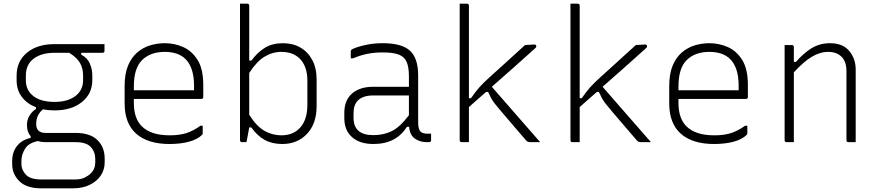

<svg xmlns="http://www.w3.org/2000/svg" viewBox="-20 -770 4760 1040"><path d="M126 -92Q126 -121 139.5 -143.5Q153 -166 175 -180V-189Q126 -208 98 -245.5Q70 -283 70 -335V-361Q70 -438 126 -484.5Q182 -531 275 -531H546V-495Q546 -484 535 -484H420V-474Q453 -457 466.5 -426Q480 -395 480 -362V-336Q480 -263 424 -217.5Q368 -172 275 -172Q242 -172 213 -178Q176 -148 176 -98Q176 -73 189.5 -61.5Q203 -50 225 -50H390Q468 -50 507.5 -11.5Q547 27 547 89V110Q547 149 526 180.5Q505 212 466.5 231Q428 250 376 250H202Q124 250 85 211.5Q46 173 46 119V102Q46 55 71.5 21.5Q97 -12 146 -23V-32Q126 -55 126 -92ZM275 -218Q346 -218 388 -249.5Q430 -281 430 -336V-362Q430 -399 413.5 -428.5Q397 -458 355 -484H275Q204 -484 162 -452Q120 -420 120 -361V-335Q120 -289 150 -259Q191 -218 275 -218ZM203 202H389Q418 202 438.5 192Q459 182 472 169Q496 145 496 110V91Q496 53 472 26.5Q448 0 389 0H225Q204 0 186 -6Q135 4 115.5 36Q96 68 96 102V119Q96 150 120 176Q144 202 203 202Z M873 -536Q925 -536 972.5 -515Q1020 -494 1050.5 -445Q1081 -396 1081 -310V-245Q1081 -234 1070 -234H705V-212Q705 -129 748 -86Q797 -37 899 -37Q952 -37 989.5 -49Q1027 -61 1066 -89H1078V-48Q1078 -43 1075 -40Q1050 -15 1004 -2.5Q958 10 898 10Q781 10 718 -45.5Q655 -101 655 -210V-304Q655 -370 673.5 -414.5Q692 -459 723.5 -486Q755 -513 794 -524.5Q833 -536 873 -536ZM873 -489Q795 -489 750 -445Q705 -401 705 -301V-281H1031V-306Q1031 -404 985 -450Q965 -470 936.5 -479.5Q908 -489 873 -489Z M1315 0H1291Q1280 0 1280 -11V-750H1319Q1330 -750 1330 -739V-442H1342Q1374 -486 1414.5 -511Q1455 -536 1513 -536Q1566 -536 1607 -512.5Q1648 -489 1671.5 -445Q1695 -401 1695 -340V-196Q1695 -100 1643 -45Q1591 10 1509 10Q1454 10 1414 -12Q1374 -34 1341 -80H1330Q1329 -74 1325.5 -54.5Q1322 -35 1318.5 -17.5Q1315 0 1315 0ZM1504 -489Q1456 -489 1413 -463Q1370 -437 1330 -375V-148Q1370 -85 1413 -61Q1456 -37 1504 -37Q1569 -37 1607 -80Q1645 -123 1645 -203V-333Q1645 -372 1634.5 -402Q1624 -432 1604 -452Q1567 -489 1504 -489Z M2245 -361V-106Q2245 -70 2258 -57Q2269 -46 2294 -46H2315V-11Q2315 0 2304 0H2292Q2255 0 2227.5 -19Q2200 -38 2196 -83H2184Q2156 -38 2111 -14Q2066 10 2002 10Q1929 10 1887 -27Q1845 -64 1845 -131V-159Q1845 -227 1887 -263.5Q1929 -300 2002 -300H2195V-356Q2195 -407 2182.5 -435Q2170 -463 2139.5 -474.5Q2109 -486 2054 -486Q2008 -486 1970.5 -478.5Q1933 -471 1892 -454H1880V-492Q1880 -497 1883 -500Q1888 -505 1912 -513.5Q1936 -522 1973 -529Q2010 -536 2054 -536Q2155 -536 2200 -496Q2245 -456 2245 -361ZM1895 -132Q1895 -38 2002 -38Q2058 -38 2102.5 -60Q2147 -82 2195 -146V-253H2002Q1946 -253 1919 -226Q1895 -202 1895 -158Z M2520 0H2481Q2470 0 2470 -11V-750H2509Q2520 -750 2520 -739V-238H2531Q2556 -274 2577 -297.5Q2598 -321 2629 -349Q2660 -377 2712.5 -424.5Q2765 -472 2824 -526L2874 -529Q2885 -529 2885 -518Q2885 -517 2883.5 -514Q2882 -511 2876 -506Q2815 -451 2757.5 -400Q2700 -349 2644 -300Q2709 -225 2773.5 -151.5Q2838 -78 2906 0H2851Q2838 0 2830 -9Q2826 -14 2811.5 -30.5Q2797 -47 2777.5 -70Q2758 -93 2736.5 -118Q2715 -143 2697 -164Q2675 -190 2661.5 -207Q2648 -224 2640 -239Q2632 -254 2624 -272H2613Q2586 -248 2561 -226.5Q2536 -205 2520 -190Z M3120 0H3081Q3070 0 3070 -11V-750H3109Q3120 -750 3120 -739V-238H3131Q3156 -274 3177 -297.5Q3198 -321 3229 -349Q3260 -377 3312.5 -424.5Q3365 -472 3424 -526L3474 -529Q3485 -529 3485 -518Q3485 -517 3483.5 -514Q3482 -511 3476 -506Q3415 -451 3357.5 -400Q3300 -349 3244 -300Q3309 -225 3373.5 -151.5Q3438 -78 3506 0H3451Q3438 0 3430 -9Q3426 -14 3411.5 -30.5Q3397 -47 3377.5 -70Q3358 -93 3336.5 -118Q3315 -143 3297 -164Q3275 -190 3261.5 -207Q3248 -224 3240 -239Q3232 -254 3224 -272H3213Q3186 -248 3161 -226.5Q3136 -205 3120 -190Z M3823 -536Q3875 -536 3922.5 -515Q3970 -494 4000.5 -445Q4031 -396 4031 -310V-245Q4031 -234 4020 -234H3655V-212Q3655 -129 3698 -86Q3747 -37 3849 -37Q3902 -37 3939.5 -49Q3977 -61 4016 -89H4028V-48Q4028 -43 4025 -40Q4000 -15 3954 -2.5Q3908 10 3848 10Q3731 10 3668 -45.5Q3605 -101 3605 -210V-304Q3605 -370 3623.5 -414.5Q3642 -459 3673.5 -486Q3705 -513 3744 -524.5Q3783 -536 3823 -536ZM3823 -489Q3745 -489 3700 -445Q3655 -401 3655 -301V-281H3981V-306Q3981 -404 3935 -450Q3915 -470 3886.5 -479.5Q3858 -489 3823 -489Z M4280 0H4241Q4230 0 4230 -11V-526H4269Q4280 -526 4280 -515V-435H4292Q4331 -481 4375.5 -508.5Q4420 -536 4476 -536Q4545 -536 4580 -494Q4615 -452 4615 -393V0H4576Q4565 0 4565 -11V-383Q4565 -437 4538 -463Q4511 -489 4466 -489Q4421 -489 4376.5 -462Q4332 -435 4280 -378Z"/></svg>

Font: Recursive Sn Lnr St Lt
Style: Regular
Weight: 300
Version: Version 1.079;hotconv 1.0.112;makeotfexe 2.5.65598; ttfautoh